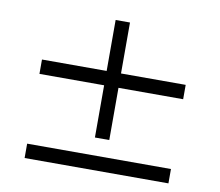

<svg xmlns="http://www.w3.org/2000/svg" viewBox="-76 -836 993 868"><g transform="rotate(10 420.0 -402.0)"><path d="M386.7 -745.1H452.6V-511.2H749.5V-445.3H452.6V-205.6H386.7V-445.3H89.8V-511.2H386.7ZM89.8 -125H750V-59.1H89.8Z"/></g></svg>

Font: FORM UDPGothic
Style: Regular
Weight: 400
Foundry: Pronama LLC
Version: Version 1.05101